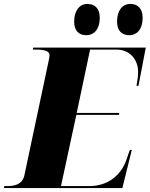

<svg xmlns="http://www.w3.org/2000/svg" viewBox="-54 -956 761 976"><path d="M604 -777C636 -777 671 -800 671 -867C671 -913 645 -936 609 -936C566 -936 541 -900 541 -846C541 -800 565 -777 604 -777ZM385 -777C418 -777 453 -800 453 -867C453 -913 428 -936 390 -936C349 -936 323 -900 323 -846C323 -800 347 -777 385 -777ZM-34 0H568L616 -194H606L588 -142C573 -98 523 -10 398 -10H256L334 -372H551L552 -382H336L404 -704H538C606 -704 648 -653 648 -591C648 -570 646 -555 640 -520H650L687 -714H115L113 -704H126C169 -704 198 -698 198 -675C198 -667 195 -656 193 -645L70 -65C60 -19 22 -10 -19 -10H-32Z"/></svg>

Font: Noto Serif Display Black
Style: Italic
Weight: 900
Italic angle: -12°
Designer: Monotype Design Team
Foundry: Monotype Imaging Inc.
Version: Version 2.009